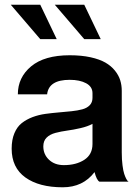

<svg xmlns="http://www.w3.org/2000/svg" viewBox="-20 -776 585 820"><path d="M375 -377.9Q375 -405.8 347.9 -420.4Q320.8 -435.1 277.8 -435.1Q188 -435.1 181.2 -373H56.2Q56.2 -445.3 113 -492.7Q169.9 -540 277.8 -540Q327.6 -540 366.5 -531.5Q405.3 -522.9 429.9 -508.8Q454.6 -494.6 470.7 -474.6Q486.8 -454.6 493.4 -433.3Q500 -412.1 500 -388.2V-125Q500 -94.2 503.2 -70.1Q506.3 -45.9 510.5 -33.4Q514.6 -21 519 -12.7Q523.4 -4.4 526.4 -2L529.8 0H404.8Q392.6 -6.8 383.8 -41Q334.5 23.9 248 23.9Q147 23.9 88.4 -18.1Q29.8 -60.1 29.8 -141.1Q29.8 -179.2 41.5 -207Q53.2 -234.9 73.2 -250.5Q93.3 -266.1 119.1 -275.9Q145 -285.6 173.8 -289.6Q202.6 -293.5 231.2 -295.9Q259.8 -298.3 285.6 -301Q311.5 -303.7 331.5 -309.1Q351.6 -314.5 363.3 -326.7Q375 -338.9 375 -357.9ZM375 -161.1V-247.1Q354.5 -235.8 323.7 -228.8Q293 -221.7 267.1 -218.3Q241.2 -214.8 217 -208.5Q192.9 -202.1 179 -188.2Q165 -174.3 165 -150.9Q165 -116.7 189.2 -93.8Q213.4 -70.8 252.9 -70.8Q305.2 -70.8 340.1 -93.5Q375 -116.2 375 -161.1ZM213.9 -755.9H339.8L410.2 -608.9H339.8ZM25.9 -755.9H151.9L222.2 -608.9H151.9Z"/></svg>

Font: Miedinger*
Style: Bold
Weight: 700
Version: Version 001.000